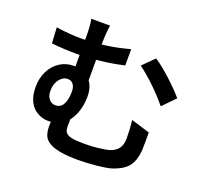

<svg xmlns="http://www.w3.org/2000/svg" viewBox="-142 -975 1284 1198"><g transform="rotate(20 500.0 -376.0)"><path d="M383 -688V-384L276 -429V-688Q276 -769 267 -804H392Q383 -743 383 -688ZM941 -521 861 -439Q811 -500 755 -552.5Q699 -605 657 -635L732 -710Q780 -679 842.5 -621.5Q905 -564 941 -521ZM243 -667Q408 -667 566 -711V-603Q485 -584 400 -575.5Q315 -567 251 -567Q171 -567 89 -576L83 -680Q174 -667 243 -667ZM358 -124Q358 -96 369 -82Q380 -68 409 -62Q438 -56 496 -56Q538 -56 582.5 -61Q627 -66 654 -73Q693 -85 711.5 -110.5Q730 -136 730 -177Q730 -236 723 -298L847 -260V-203Q847 -162 846 -145Q841 -72 810 -32.5Q779 7 703 31Q669 40 607.5 46Q546 52 488 52Q365 52 307 24Q272 6 260.5 -20Q249 -46 249 -85Q249 -121 250 -139Q251 -156 251 -186L361 -220Q358 -187 358 -124ZM229 -113Q195 -113 162 -131Q127 -149 106.5 -188Q86 -227 86 -286Q86 -344 109 -390.5Q132 -437 173 -464Q214 -491 266 -491Q336 -491 373.5 -449.5Q411 -408 411 -340Q411 -246 366 -179.5Q321 -113 229 -113ZM309 -335Q309 -366 295.5 -383.5Q282 -401 259 -401Q227 -401 204 -371Q181 -341 181 -294Q181 -260 198.5 -240Q216 -220 240 -220Q276 -220 292.5 -252Q309 -284 309 -335Z"/></g></svg>

Font: Merged Yaku Han JP SemiBold
Style: Regular
Weight: 600
Designer: Ryoko NISHIZUKA 西塚涼子 (kana, bopomofo & ideographs); Paul D. Hunt (Latin, Greek & Cyrillic); Sandoll Communications 산돌커뮤니
Foundry: Adobe
Version: Version 2.004